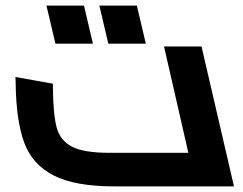

<svg xmlns="http://www.w3.org/2000/svg" viewBox="-20 -666 868 686"><path d="M816 0H390Q247 0 171 -39.5Q95 -79 66.5 -156.5Q38 -234 36 -365Q36 -380 35 -391L169 -367V-353Q170 -257 182.5 -210.5Q195 -164 237 -142Q279 -120 372 -120H653L566 -500H700ZM146 -646H280L312 -510H178ZM335 -646H469L501 -510H367Z"/></svg>

Font: Cairo
Style: Bold Italic
Weight: 700
Italic angle: -13°
Designer: Mohamed Gaber, Accademia di Belle Arti di Urbino and others
Foundry: Kief Type Foundry, Accademia di Belle Arti di Urbino and others
Version: Version 3.011